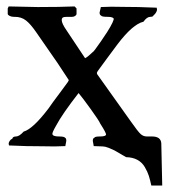

<svg xmlns="http://www.w3.org/2000/svg" viewBox="-20 -452 522 594"><path d="M297.9 1 270 0 267.1 -16.1Q267.1 -24.4 272 -25.9Q273.4 -29.8 289.1 -29.8Q308.1 -29.8 308.1 -36.1Q308.1 -41.5 290 -69.8Q286.6 -78.6 260.5 -114.7Q234.4 -150.9 223.1 -164.1Q172.4 -99.1 152.8 -62Q141.1 -41.5 142.1 -37.1Q143.6 -29.8 162.1 -29.8Q178.7 -29.8 181.2 -25.9Q185.1 -24.4 185.1 -16.1L182.1 0Q160.2 1 148.9 1Q145.5 1 110.1 0.5Q74.7 0 62 0L7.8 -2L6.8 -7.8Q6.8 -11.2 10 -16.1Q13.2 -21 18.1 -22.9Q19.5 -29.8 29.8 -29.8Q39.6 -29.8 53.2 -44.9Q81.5 -52.7 129.9 -116.2Q131.8 -119.6 144 -136.2Q156.2 -152.8 170.7 -172.1Q185.1 -191.4 189.9 -198.2Q190.9 -199.7 191.7 -201.7Q192.4 -203.6 192.9 -204.1Q158.7 -255.9 158.2 -256.8L90.8 -354Q74.2 -377.9 60.1 -388.9Q45.9 -399.9 25.9 -399.9H22.9Q15.6 -399.9 9.8 -402.8Q3.9 -405.8 3.9 -409.2V-425.8L6.8 -432.1L97.2 -430.2Q167 -430.2 210.9 -432.1L216.8 -425.8V-409.2Q216.8 -405.8 212.6 -402.8Q208.5 -399.9 203.1 -399.9H187Q177.2 -399.9 174.1 -397.5Q170.9 -395 170.9 -390.1Q170.9 -379.4 186 -357.9L243.2 -272Q246.6 -273.4 252 -277.6Q257.3 -281.7 261.7 -286.1Q266.1 -290.5 267.1 -291Q269.5 -291 293 -325.2Q316.4 -359.4 320.8 -368.2Q329.6 -383.3 332 -393.1Q331.1 -399.9 313 -399.9Q294.4 -399.9 293 -403.8Q288.1 -405.3 288.1 -413.1L292 -430.2Q315.4 -431.2 324.2 -431.2Q328.6 -431.2 362.8 -430.7Q397 -430.2 408.2 -430.2L464.8 -428.2L465.8 -421.9Q465.8 -418.5 462.4 -412.8Q459 -407.2 455.1 -404.8Q454.1 -399.9 444.8 -399.9Q434.6 -399.9 423.8 -384.8Q391.1 -377.4 344.2 -315.9Q339.4 -309.6 313.2 -274.2Q287.1 -238.8 282.2 -231.9L279.8 -227.1Q279.8 -224.1 280.8 -222.2Q292 -206.1 332.8 -149.2Q373.5 -92.3 384.8 -76.2Q406.7 -44.9 415 -37.4Q423.3 -29.8 434.1 -29.8H450.2Q477.5 -29.8 479 -8.8L481.9 122.1H448.2Q444.3 104 440.4 91.8Q436.5 79.6 428 64.9Q419.4 50.3 405 42.5Q390.6 34.7 370.1 34.2Q367.2 32.7 353.8 24.7Q340.3 16.6 333.3 12.9Q326.2 9.3 315.4 5.1Q304.7 1 297.9 1Z"/></svg>

Font: Common Serif Medium
Style: Regular
Weight: 500
Designer: Philipp H. Poll, Khaled Hosny
Foundry: Stefan Peev, Context Ltd.
Version: Version 1.026